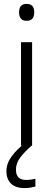

<svg xmlns="http://www.w3.org/2000/svg" viewBox="-20 -749 273 987"><path d="M117 -729Q156 -729 156 -686Q156 -642 117 -642Q78 -642 78 -686Q78 -729 117 -729ZM145 -532V0H88V-532ZM62 123Q62 176 114 176Q129 176 141 174Q153 172 162 170V210Q150 213 136.5 215.5Q123 218 106 218Q62 218 37.5 195.5Q13 173 13 130Q13 91 40.5 54Q68 17 109 -13L142 0Q108 30 85 59.5Q62 89 62 123Z"/></svg>

Font: Noto Sans Myanmar Light
Style: Regular
Weight: 300
Designer: Monotype Design Team
Foundry: Monotype Imaging Inc.
Version: Version 2.107; ttfautohint (v1.8.4.7-5d5b)